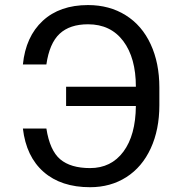

<svg xmlns="http://www.w3.org/2000/svg" viewBox="-20 -741 714 770"><path d="M166 -225.6Q179.7 -137.7 221.4 -102.3Q263.2 -66.9 341.3 -66.9Q425.8 -66.9 474.9 -132.8Q523.9 -198.7 524.9 -315.9H245.1V-393.1H524.9Q524.9 -508.8 474.4 -576.2Q423.8 -643.6 333 -643.6Q259.8 -643.6 219 -605.5Q178.2 -567.4 166 -482.4H71.8Q83 -594.2 151.4 -657.5Q219.7 -720.7 333 -720.7Q418.9 -720.7 484.1 -679.9Q549.3 -639.2 584.2 -563.7Q619.1 -488.3 619.1 -390.1V-319.3Q619.1 -221.2 584.5 -146Q549.8 -70.8 486.6 -30.5Q423.3 9.8 341.3 9.8Q225.1 9.8 155 -51.5Q85 -112.8 71.8 -225.6Z"/></svg>

Font: Roboto-o
Style: o-Regular
Weight: 400
Designer: Google
Version: Version 2.134; 2016; ttfautohint (v1.6)